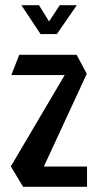

<svg xmlns="http://www.w3.org/2000/svg" viewBox="-20 -719 382 739"><path d="M24 -430V-431L54 -508H275L266 -430ZM140 -59 22 -78V-79L275 -508L314 -435ZM69 0 22 -78H315V0ZM136 -588 63 -698V-699H130L194 -596ZM137 -588 210 -699H275V-698L199 -588Z"/></svg>

Font: Foldit
Style: Regular
Weight: 400
Version: Version 1.003